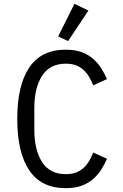

<svg xmlns="http://www.w3.org/2000/svg" viewBox="-20 -969 640 1001"><path d="M70 -349Q70 -524 132.5 -617Q195 -710 323 -710Q371 -710 406 -697Q441 -684 466 -662Q491 -640 508 -612.5Q525 -585 538 -557L466 -524Q457 -547 445 -567.5Q433 -588 416.5 -603.5Q400 -619 377.5 -628Q355 -637 323 -637Q240 -637 199.5 -574Q159 -511 159 -406V-292Q159 -187 199.5 -124Q240 -61 323 -61Q355 -61 377.5 -70Q400 -79 416.5 -94.5Q433 -110 445 -130.5Q457 -151 466 -174L538 -141Q525 -112 508 -85Q491 -58 466 -36Q441 -14 406 -1Q371 12 323 12Q195 12 132.5 -81Q70 -174 70 -349ZM335 -755 283 -779 368 -949 441 -914Z"/></svg>

Font: IBM Plaex Mono
Style: Regular
Weight: 400
Designer: Mike Abbink, Paul van der Laan, Pieter van Rosmalen
Foundry: Bold Monday
Version: Version 2.003